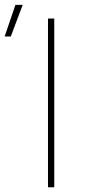

<svg xmlns="http://www.w3.org/2000/svg" viewBox="-85 -789 366 809"><path d="M143.6 0H117.2V-710.9H143.6ZM-20 -768.6H10.7L-39.6 -635.3H-65.4Z"/></svg>

Font: Roboto Thin
Style: Regular
Weight: 250
Designer: Google
Version: Version 2.134; 2016